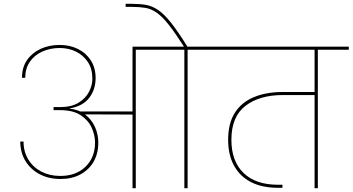

<svg xmlns="http://www.w3.org/2000/svg" viewBox="-20 -984 1844 1004"><path d="M962 -737H944Q896 -812 862 -855Q828 -898 799 -918Q770 -938 739.5 -943Q709 -948 669 -948H637V-964H669Q711 -964 743 -958.5Q775 -953 806.5 -932Q838 -911 874.5 -865Q911 -819 962 -737ZM673 0V-385L411 -386L387 -401H673V-740H852V-724H690V0ZM260 -424H294Q354 -424 391 -447Q428 -470 445.5 -504Q463 -538 463 -572Q463 -624 439.5 -659.5Q416 -695 377.5 -714Q339 -733 292 -733Q243 -733 201.5 -714.5Q160 -696 136 -661Q112 -626 112 -577H95Q95 -632 121.5 -670Q148 -708 192.5 -728.5Q237 -749 292 -749Q345 -749 387.5 -728Q430 -707 455 -668Q480 -629 480 -576Q480 -517 447 -473Q414 -429 344 -417V-416Q392 -411 425.5 -385Q459 -359 476.5 -320.5Q494 -282 494 -238Q494 -181 469.5 -138.5Q445 -96 400.5 -72Q356 -48 296 -48Q236 -48 188.5 -72.5Q141 -97 113.5 -141.5Q86 -186 86 -244H103Q103 -191 128 -150Q153 -109 196.5 -86.5Q240 -64 295 -64Q378 -64 427.5 -112.5Q477 -161 477 -238Q477 -277 459.5 -316Q442 -355 402 -381.5Q362 -408 294 -408H260ZM961 0H944V-724H782V-740H1123V-724H961Z M1632 -503V-487H1459Q1337 -487 1263.5 -430.5Q1190 -374 1190 -253Q1190 -141 1253.5 -79.5Q1317 -18 1433 -18H1457V-2H1433Q1351 -2 1293 -31.5Q1235 -61 1204 -117.5Q1173 -174 1173 -253Q1173 -340 1208.5 -395Q1244 -450 1308.5 -476.5Q1373 -503 1459 -503ZM1804 -724H1053V-740H1804ZM1625 -731H1642V0H1625Z"/></svg>

Font: Poppins Devanagari Thin
Style: Regular
Weight: 100
Designer: Ninad Kale (Devanagari), Jonny Pinhorn (Latin)
Foundry: Indian Type Foundry
Version: 4.005